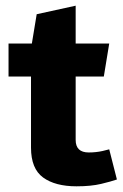

<svg xmlns="http://www.w3.org/2000/svg" viewBox="-20 -651 432 675"><path d="M10 -498H92L109 -601L246 -631V-498H364L345 -382H246V-159Q246 -115 292 -115Q317 -115 340 -120Q352 -123 364 -126L391 -20Q371 -13 335.5 -4.5Q300 4 249 4Q174 4 131.5 -27Q89 -58 89 -132V-382H10Z"/></svg>

Font: Amaranth
Style: Bold
Weight: 700
Designer: Gesine Todt
Foundry: Gesine Todt
Version: Version 1.001